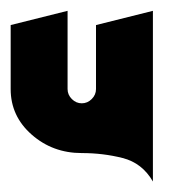

<svg xmlns="http://www.w3.org/2000/svg" viewBox="-20 -287 360 360"><path d="M160 -240V-120Q160 -109.3 152 -101.3Q144 -93.3 133.3 -93.3Q122.7 -93.3 114.7 -101.3Q106.7 -109.3 106.7 -120V-266.7L0 -240V-120Q0 -69.3 39.3 -34.7Q78.7 0 133.3 0Q173.3 0 210 9.3Q246.7 18.7 266.7 53.3V-266.7Z"/></svg>

Font: Qahiri
Style: Regular
Weight: 400
Designer: Khaled Hosny
Foundry: Alif Type
Version: Version 3.00